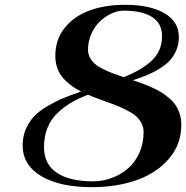

<svg xmlns="http://www.w3.org/2000/svg" viewBox="-20 -773 778 803"><path d="M348.1 -377Q306.6 -360.8 275.9 -342.5Q245.1 -324.2 218.5 -298.3Q191.9 -272.5 178 -237.1Q164.1 -201.7 164.1 -157.7Q164.1 -85.9 217.8 -50.3Q271.5 -14.6 369.1 -14.6Q409.7 -14.6 447.3 -28.6Q484.9 -42.5 514.6 -67.9Q544.4 -93.3 562.5 -133.1Q580.6 -172.9 580.6 -221.2Q580.6 -242.7 570.1 -260.7Q559.6 -278.8 544.2 -291Q528.8 -303.2 503.2 -315.7Q477.5 -328.1 455.6 -336.2Q433.6 -344.2 401.4 -356Q369.1 -367.7 348.1 -377ZM502.9 -752.9Q607.4 -752.9 667.7 -717.8Q728 -682.6 728 -618.7Q728 -588.9 717.8 -564Q707.5 -539.1 691.2 -521Q674.8 -502.9 648.9 -486.8Q623 -470.7 596.9 -459.7Q570.8 -448.7 536.1 -437.5Q561 -429.2 579.1 -422.4Q597.2 -415.5 619.6 -405.3Q642.1 -395 658 -384.8Q673.8 -374.5 689.9 -360.4Q706.1 -346.2 716.1 -330.6Q726.1 -314.9 732.2 -294.4Q738.3 -273.9 738.3 -251Q738.3 -169.9 687.3 -109.9Q636.2 -49.8 552.2 -20Q468.3 9.8 364.3 9.8Q229.5 9.8 152.1 -36.6Q74.7 -83 74.7 -165.5Q74.7 -202.6 88.4 -233.9Q102.1 -265.1 123.3 -287.1Q144.5 -309.1 178.5 -329.1Q212.4 -349.1 244.1 -362.3Q275.9 -375.5 319.3 -390.1Q268.6 -416 240 -451.4Q211.4 -486.8 211.4 -540Q211.4 -606.9 250 -655.8Q288.6 -704.6 353.8 -728.8Q418.9 -752.9 502.9 -752.9ZM498 -728.5Q472.2 -728.5 445.8 -716.3Q419.4 -704.1 397.5 -683.1Q375.5 -662.1 361.8 -630.9Q348.1 -599.6 348.1 -564.5Q348.1 -546.9 356.4 -531.7Q364.7 -516.6 377 -505.9Q389.2 -495.1 410.9 -484.4Q432.6 -473.6 450.7 -466.8Q468.8 -460 497.6 -450.2Q573.7 -480.5 615.7 -520.5Q657.7 -560.5 657.7 -621.6Q657.7 -675.8 615.7 -702.1Q573.7 -728.5 498 -728.5Z"/></svg>

Font: QumpellkaNo12
Style: Regular
Weight: 500
Designer: gluk (gluksza@wp.pl)
Foundry: gluk (gluksza@wp.pl)
Version: Version 00.480